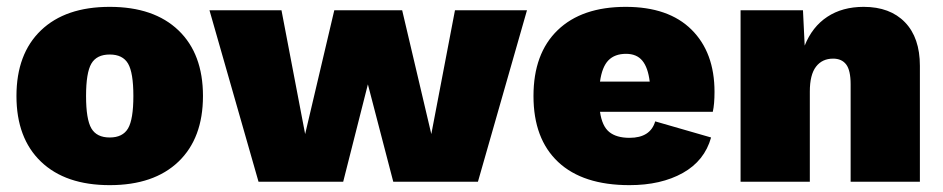

<svg xmlns="http://www.w3.org/2000/svg" viewBox="-20 -530 2751 560"><path d="M572 -250Q572 -127 500.5 -58.5Q429 10 300 10Q171 10 99.5 -58.5Q28 -127 28 -250Q28 -373 99.5 -441.5Q171 -510 300 -510Q429 -510 500.5 -441.5Q572 -373 572 -250ZM231 -250Q231 -182 246.5 -155.5Q262 -129 300 -129Q338 -129 353.5 -155.5Q369 -182 369 -250Q369 -318 353.5 -344.5Q338 -371 300 -371Q262 -371 246.5 -344.5Q231 -318 231 -250Z M1517 -500 1374 0H1211H1127L1053 -284L981 0H838H734L591 -500H801L870 -139L955 -500H1108H1153L1238 -139L1307 -500Z M2059 -204H1730Q1736 -162 1757 -145Q1778 -128 1816 -128Q1877 -128 1891 -176L2054 -129Q2035 -61 1971.5 -25.5Q1908 10 1816 10Q1680 10 1608 -57.5Q1536 -125 1536 -250Q1536 -374 1606.5 -442Q1677 -510 1805 -510Q1930 -510 1997 -443.5Q2064 -377 2064 -262Q2064 -226 2059 -204ZM1730 -292H1875Q1870 -333 1853.5 -353Q1837 -373 1806 -373Q1773 -373 1754.5 -354Q1736 -335 1730 -292Z M2663 -338V0H2461V-284Q2461 -325 2448 -342Q2435 -359 2410 -359Q2378 -359 2360 -335.5Q2342 -312 2342 -263V0H2140V-500H2322L2327 -397Q2349 -452 2393 -481Q2437 -510 2499 -510Q2576 -510 2619.5 -465Q2663 -420 2663 -338Z"/></svg>

Font: Work Sans ExtraBold
Style: Regular
Weight: 800
Designer: Wei Huang
Foundry: Wei Huang
Version: Version 1.500